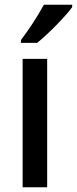

<svg xmlns="http://www.w3.org/2000/svg" viewBox="-20 -786 323 806"><path d="M283 -756V-766H164C140 -721 101 -661 68 -618V-606H136C182 -643 256 -718 283 -756ZM178 0V-539H75V0Z"/></svg>

Font: Noto Sans Arabic SemCond Med
Style: Regular
Weight: 500
Width: 4
Designer: Monotype Design Team, Nadine Chahine, Nizar Qandah and Khaled Hosny
Foundry: Monotype Imaging Inc.
Version: Version 2.012